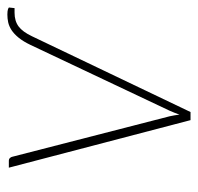

<svg xmlns="http://www.w3.org/2000/svg" viewBox="-28 -509 537 521"><g transform="rotate(-90 240.5 -248.5)"><path d="M379 -434Q388.5 -454 398.8 -466.5Q409 -479 419.5 -485.8Q430 -492.5 440.5 -494.8Q451 -497 461.5 -497Q471.5 -497 476.5 -495.2Q481.5 -493.5 480.5 -491.5L479 -477.5H466.5Q444 -477.5 429.2 -466.5Q414.5 -455.5 402.5 -430L197 0H175L46 -493H64.5Q69.5 -493 72.2 -490Q75 -487 75.5 -484L185.5 -56.5Q188.5 -42.5 190 -30Q195 -44 200.5 -56.5Z"/></g></svg>

Font: Lato ExtraLight
Style: Italic
Weight: 275
Italic angle: -7°
Designer: Lukasz Dziedzic with Adam Twardoch and Botio Nikoltchev
Foundry: tyPoland Lukasz Dziedzic
Version: Version 2.015; 2015-08-06; http://www.latofonts.com/